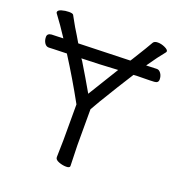

<svg xmlns="http://www.w3.org/2000/svg" viewBox="-130 -816 861 931"><g transform="rotate(20 300.0 -350.0)"><path d="M391 -518 294 -513 204 -510Q208 -504 212 -499Q254 -430 294 -360Q350 -451 391 -518ZM511 -585Q534 -586 566 -587Q578 -587 587 -574Q596 -561 596 -543Q596 -525 575 -524L552 -523L484 -522L469 -521Q421 -446 360 -345Q339 -310 330 -293V-107L333 -1Q333 9 314 9Q295 9 275.5 1.5Q256 -6 256 -19L258 -108V-292Q197 -403 130 -508L62 -506L38 -505H37Q24 -505 15.5 -518Q7 -531 7 -549Q7 -567 29 -569L62 -570L89 -571Q71 -599 52 -626Q31 -656 23 -666Q15 -676 15 -679Q15 -690 33.5 -695.5Q52 -701 71 -701Q90 -701 94 -695Q102 -682 111 -664.5Q120 -647 145 -607Q154 -592 165 -573L431 -581Q434 -586 437 -590Q490 -675 503 -699Q509 -709 527 -709Q545 -709 563.5 -700.5Q582 -692 582 -683Q582 -682 580 -678Q551 -643 511 -585Z"/></g></svg>

Font: LXGW WenKai
Style: Regular
Weight: 400
Designer: LXGW / Fontworks Inc.
Foundry: LXGW / Fontworks Inc.
Version: Version 1.520; June 14, 2025